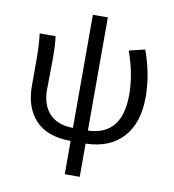

<svg xmlns="http://www.w3.org/2000/svg" viewBox="-95 -778 959 1061"><g transform="rotate(10 384.5 -247.5)"><path d="M569.3 -535.2 658.2 -556.6Q706.1 -424.8 706.1 -296.9Q706.1 -151.4 631.8 -70.8Q557.6 9.8 423.8 12.7V199.2H339.8V12.7Q207 11.7 141.6 -58.6Q76.2 -128.9 76.2 -249V-393.6Q76.2 -478.5 68.4 -543H157.2Q164.1 -498 164.1 -416Q164.1 -383.8 163.1 -320.8Q162.1 -257.8 162.1 -243.2Q162.1 -159.2 207 -110.4Q252 -61.5 339.8 -60.5V-695.3H423.8V-60.5Q614.3 -66.4 614.3 -294.9Q614.3 -409.2 569.3 -535.2Z"/></g></svg>

Font: irohakakuC Regular
Style: Regular
Weight: 400
Designer: [Source Han Sans]
Ryoko NISHIZUKA Ë•øÂ°öÊ∂ºÂ≠ê (kana & ideographs); Paul D. Hunt (Latin, Greek & Cyrillic); Wenlong ZHAN
Version: Version 1.001.20160904